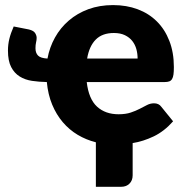

<svg xmlns="http://www.w3.org/2000/svg" viewBox="-20 -546 712 736"><path d="M413.5 -526.5Q465 -526.5 507.8 -510.5Q550.5 -494.5 581.2 -464Q612 -433.5 629.2 -389.2Q646.5 -345 646.5 -289Q646.5 -271.5 645 -260.5Q643.5 -249.5 639.5 -243Q635.5 -236.5 628.8 -234Q622 -231.5 611.5 -231.5H312.5Q320 -166.5 352 -137.2Q384 -108 434.5 -108Q461.5 -108 481 -114.5Q500.5 -121 515.8 -129Q531 -137 543.8 -143.5Q556.5 -150 570.5 -150Q589 -150 598.5 -136.5L643.5 -81Q609.5 -42.5 569.2 -23.2Q529 -4 488.5 2.5V126Q488.5 146 476.2 158Q464 170 445 170H347.5V-0.5Q310 -10 277.8 -29.2Q245.5 -48.5 220.8 -77.5Q196 -106.5 180 -145Q164 -183.5 159.5 -231.5Q130 -232 103 -236Q76 -240 55.5 -252.8Q35 -265.5 22.8 -289Q10.5 -312.5 10.5 -352Q10.5 -375.5 15.8 -397Q21 -418.5 32.5 -444.5L91 -433Q109 -428.5 114.8 -419Q120.5 -409.5 120.5 -401Q120.5 -392.5 118.2 -383.2Q116 -374 116 -361Q116 -343 125.8 -333Q135.5 -323 162 -321.5Q170 -365 190.8 -402.2Q211.5 -439.5 243.8 -467.2Q276 -495 318.8 -510.8Q361.5 -526.5 413.5 -526.5ZM416.5 -419.5Q372 -419.5 347 -394.2Q322 -369 314 -321.5H507.5Q507.5 -340 502.8 -357.5Q498 -375 487.2 -388.8Q476.5 -402.5 459 -411Q441.5 -419.5 416.5 -419.5Z"/></svg>

Font: Lato Black
Style: Regular
Weight: 900
Designer: Lukasz Dziedzic
Foundry: tyPoland Lukasz Dziedzic
Version: Version 2.007; 2014-02-27